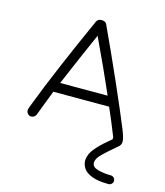

<svg xmlns="http://www.w3.org/2000/svg" viewBox="-114 -631 807 938"><g transform="rotate(15 290.0 -161.5)"><path d="M523 221Q470 221 439 209Q408 197 395.5 178.5Q383 160 383 139Q383 125 390 107.5Q397 90 419 65.5Q441 41 486 4V-6Q471 -44 457 -77.5Q443 -111 428 -145H146Q132 -109 119.5 -76.5Q107 -44 97 -17Q94 -9 87 -4.5Q80 0 72 0Q63 0 55.5 -7.5Q48 -15 48 -26Q48 -29 49.5 -34.5Q51 -40 58 -57Q75 -102 98.5 -160Q122 -218 149 -281Q176 -344 204 -408Q232 -472 258 -529Q265 -544 282 -544H286Q304 -544 310 -530Q337 -472 367.5 -405Q398 -338 427 -272Q456 -206 480 -150Q504 -94 519 -57Q536 -15 536 4Q536 20 522 31Q484 63 463 82.5Q442 102 434.5 114.5Q427 127 427 139Q427 160 456.5 168.5Q486 177 523 177Q532 177 538.5 183.5Q545 190 545 199Q545 208 538.5 214.5Q532 221 523 221ZM407 -195Q378 -262 346 -332Q314 -402 284 -465Q256 -401 225.5 -331.5Q195 -262 167 -195Z"/></g></svg>

Font: Hubballi
Style: Regular
Weight: 400
Designer: Erin McLaughlin
Version: Version 1.000; ttfautohint (v1.8.3)